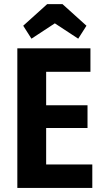

<svg xmlns="http://www.w3.org/2000/svg" viewBox="-20 -926 498 946"><path d="M65.4 0H434.8V-115.6H207.4V-295.2H411.2V-407.2H207.4V-572.2H425.6V-687.8H65.4ZM212.4 -905.6 94.4 -799.2 135 -735.4 250.2 -811 365.4 -735.4 406 -799.2 288 -905.6Z"/></svg>

Font: Secuela Light
Style: Regular
Weight: 300
Designer: Fernando Haro
Foundry: deFharo
Version: Version 1.708